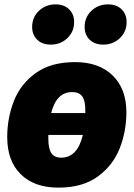

<svg xmlns="http://www.w3.org/2000/svg" viewBox="-20 -838 612 878"><path d="M558 -325Q558 -238 527.5 -160Q497 -82 427.5 -31Q358 20 247 20Q137 20 75 -41Q13 -102 13 -211Q13 -298 43.5 -376Q74 -454 143.5 -504Q213 -554 323 -554Q433 -554 495.5 -492.5Q558 -431 558 -325ZM214 -321H370V-330Q371 -376 356.5 -396.5Q342 -417 310 -417Q238 -417 214 -321ZM359 -221H201V-204Q201 -158 215 -137.5Q229 -117 260 -117Q334 -117 359 -221ZM127 -715Q127 -759 158 -788.5Q189 -818 234 -818Q273 -818 296 -795.5Q319 -773 319 -737Q319 -693 288 -663.5Q257 -634 212 -634Q173 -634 150 -656.5Q127 -679 127 -715ZM367 -715Q367 -759 398 -788.5Q429 -818 474 -818Q513 -818 536 -795.5Q559 -773 559 -737Q559 -693 528 -663.5Q497 -634 452 -634Q413 -634 390 -656.5Q367 -679 367 -715Z"/></svg>

Font: FiraGO Heavy
Style: Italic
Weight: 900
Italic angle: -8°
Designer: bBox Type GmbH
Foundry: bBox Type GmbH
Version: Version 1.001